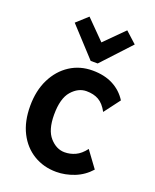

<svg xmlns="http://www.w3.org/2000/svg" viewBox="-135 -784 708 875"><g transform="rotate(20 219.0 -346.5)"><path d="M245 12Q183 12 134.5 -17.5Q86 -47 58.5 -101Q31 -155 31 -230Q31 -305 59 -361Q87 -417 135 -448Q183 -479 244 -479Q302 -479 344 -457Q386 -435 411 -395L353 -318Q334 -353 309.5 -367Q285 -381 250 -381Q210 -381 178.5 -345Q147 -309 147 -230Q147 -156 178.5 -120.5Q210 -85 250 -85Q277 -85 302 -96.5Q327 -108 349 -137L407 -58Q375 -22 331.5 -5Q288 12 245 12ZM146 -705 237 -613 329 -705 383 -656 254 -517H220L92 -656Z"/></g></svg>

Font: Inconsolata SemiCondensed ExtraBold
Style: Regular
Weight: 800
Width: 4
Monospace: yes
Designer: Raph Levien, Cyreal, Brenton Simpson
Foundry: Raph Levien, Cyreal, Google
Version: Version 3.100; ttfautohint (v1.8.4.7-5d5b)